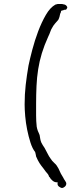

<svg xmlns="http://www.w3.org/2000/svg" viewBox="-20 -776 382 963"><path d="M219.7 96.7Q213.9 89.8 208.5 83.5Q203.1 77.1 198.2 69.3Q185.5 53.7 177.7 41.5Q169.9 29.3 161.1 8.8Q160.2 4.9 159.7 1Q159.2 -2.9 158.2 -5.9Q158.2 -7.8 157.2 -9.8Q156.2 -11.7 156.2 -13.7Q142.6 -30.3 132.8 -61Q123 -91.8 116.2 -125.5Q109.4 -159.2 106.4 -193.4Q103.5 -227.5 103.5 -252Q103.5 -302.7 108.9 -350.1Q114.3 -397.5 123 -447.3Q129.9 -480.5 142.1 -526.9Q154.3 -573.2 171.4 -618.7Q188.5 -664.1 210 -701.2Q231.4 -738.3 257.8 -752.9L269.5 -755.9H281.2Q284.2 -755.9 289.1 -755.9Q293.9 -755.9 299.8 -753.9Q305.7 -753.9 311.5 -749Q313.5 -747.1 315.4 -744.1Q317.4 -741.2 317.4 -738.3Q317.4 -736.3 315.4 -733.4Q313.5 -730.5 311.5 -727.5Q309.6 -727.5 306.2 -727.1Q302.7 -726.6 300.8 -726.6Q297.9 -723.6 292 -723.6Q288.1 -721.7 287.1 -721.7Q287.1 -720.7 286.6 -720.7Q286.1 -720.7 286.1 -719.7L285.2 -714.8Q285.2 -712.9 284.7 -712.9Q284.2 -712.9 284.2 -711.9Q283.2 -710 282.2 -708Q281.2 -706.1 281.2 -704.1Q280.3 -698.2 278.3 -691.4Q276.4 -684.6 272.5 -676.8Q263.7 -667 255.4 -657.2Q247.1 -647.5 242.2 -637.7Q236.3 -628.9 232.4 -617.2Q228.5 -605.5 221.7 -591.8Q202.1 -548.8 189.9 -508.8Q177.7 -468.8 171.4 -428.2Q165 -387.7 163.1 -344.7Q161.1 -301.8 161.1 -253.9Q161.1 -223.6 161.1 -196.3Q161.1 -168.9 164.1 -140.6Q165 -134.8 166.5 -129.9Q168 -125 169.9 -119.1Q171.9 -114.3 174.3 -109.4Q176.8 -104.5 178.7 -98.6Q180.7 -87.9 182.1 -78.6Q183.6 -69.3 187.5 -60.5Q189.5 -55.7 194.3 -48.3Q199.2 -41 204.1 -33.2Q210.9 -21.5 218.3 -6.3Q225.6 8.8 234.4 20.5L242.2 31.2Q246.1 36.1 253.9 43Q263.7 50.8 273.4 69.3Q278.3 78.1 285.2 94.7Q289.1 100.6 291 104.5Q294.9 112.3 297.9 116.2Q298.8 118.2 300.8 122.1Q302.7 126 304.7 127.9Q312.5 138.7 312.5 144.5Q312.5 154.3 304.7 160.6Q296.9 167 291 167Q286.1 167 276.9 160.6Q267.6 154.3 268.6 143.6Q268.6 142.6 269.5 138.7Q257.8 138.7 251 135.3Q244.1 131.8 234.4 121.1Q230.5 113.3 225.6 109.4Q224.6 104.5 222.7 101.6Q220.7 99.6 219.7 96.7Z"/></svg>

Font: ToneOZ-Zhuyin-Tsuipita-TC
Style: Regular
Weight: 400
Designer: ÂÆ£ÂøóÂáåJeffrey Xuan(jeffreyx@gmail.com, ToneOZ.com) ÈòøÂù§(cjkFonts)
Foundry: ToneOZ
Version: Version 0.240710